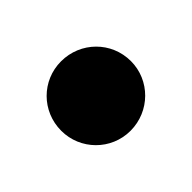

<svg xmlns="http://www.w3.org/2000/svg" viewBox="-73 -738 670 670"><g transform="rotate(-45 262.0 -403.5)"><path d="M261 -575C166 -575 90 -499 90 -403C90 -309 166 -232 261 -232C357 -232 434 -309 434 -403C434 -499 357 -575 261 -575Z"/></g></svg>

Font: Hussar Dziwak
Style: Regular
Weight: 400
Version: Version 1.022